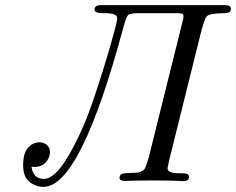

<svg xmlns="http://www.w3.org/2000/svg" viewBox="-20 -703 916 745"><path d="M69.8 -62Q69.8 -109.9 89.4 -130.4Q108.9 -150.9 132.8 -150.9Q149.9 -150.9 161.9 -140.4Q173.8 -129.9 173.8 -112.8Q173.8 -90.8 157.5 -73Q141.1 -55.2 113.8 -55.2Q106 -55.2 102.1 -56.2Q108.9 -9.3 149.9 -8.8Q193.8 -8.8 247.8 -102.3Q301.8 -195.8 341.3 -313Q380.9 -430.2 408 -525.1Q435.1 -620.1 435.1 -631.8Q435.1 -651.9 388.2 -651.9H380.9Q356 -651.9 351.1 -657.2Q341.3 -667 352.1 -678.2Q357.9 -683.1 371.1 -683.1H854Q876 -683.1 876 -668.9Q876 -651.9 851.1 -651.9H846.2Q792 -650.9 782 -639.4Q772 -627.9 755.9 -562L636.2 -80.1Q630.4 -54.2 629.9 -49.8Q629.9 -30.8 675.8 -30.8H680.2Q702.1 -30.8 707 -27.8Q711.9 -24.9 712.9 -18.6Q713.9 -12.2 710.9 -7.8Q706.1 0 691.9 0Q689 0 674.1 -1Q659.2 -2 633.1 -2.4Q606.9 -2.9 577.1 -2.9Q536.1 -2.9 500.5 -2Q464.8 -1 463.9 -1Q443.8 -1 443.8 -13.2Q443.8 -28.3 461.9 -30.3Q480 -32.2 504.4 -32.7Q528.8 -33.2 540 -45.9Q544.9 -51.8 557.1 -91.8L689 -622.1Q691.9 -631.8 691.9 -639.2Q691.9 -647.9 686 -649.9Q680.2 -651.9 662.1 -651.9H517.1Q483.9 -651.9 476.6 -644Q469.2 -636.2 458 -594.2Q292 22 148.9 22Q118.2 22 94 2.4Q69.8 -17.1 69.8 -62Z"/></svg>

Font: CMU Classical Serif
Style: Italic
Weight: 500
Italic angle: -14.04°
Version: Version 0.7.0